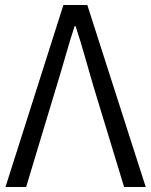

<svg xmlns="http://www.w3.org/2000/svg" viewBox="-20 -752 608 772"><path d="M2 0 235 -732H331L566 0H479L356 -404Q337 -469 321 -525.5Q305 -582 284 -647H280Q259 -582 243 -525.5Q227 -469 207 -404L85 0Z"/></svg>

Font: Source Han Sans SC Normal
Style: Regular
Weight: 350
Designer: Ryoko NISHIZUKA 西塚涼子 (kana, bopomofo & ideographs); Paul D. Hunt (Latin, Greek & Cyrillic); Sandoll Communications 산돌커뮤니
Foundry: Adobe
Version: Version 2.004;hotconv 1.0.118;makeotfexe 2.5.65603